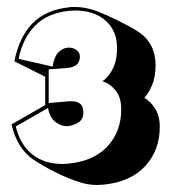

<svg xmlns="http://www.w3.org/2000/svg" viewBox="-20 -822 495 548"><path d="M109 -603 21 -647Q35 -717 73 -755.5Q111 -794 176 -801Q181 -802 185.5 -802Q190 -802 194 -802Q211 -802 227.5 -798.5Q244 -795 257 -790Q283 -780 317.5 -763Q352 -746 374 -732Q424 -699 424 -636Q424 -603 414.5 -580Q405 -557 392 -543Q409 -533 422.5 -512.5Q436 -492 436 -460Q436 -393 394.5 -348Q353 -303 276 -295Q272 -295 267.5 -294.5Q263 -294 258 -294Q231 -294 207 -302Q173 -313 137 -331Q101 -349 73 -368Q52 -383 36.5 -407.5Q21 -432 13 -467L109 -522ZM174 -462H170Q154 -462 138 -474Q122 -486 117 -514L25 -461Q38 -408 72.5 -381Q107 -354 158 -354Q163 -354 167 -354.5Q171 -355 175 -355Q248 -362 287 -404.5Q326 -447 326 -510Q326 -545 309 -565Q292 -585 272 -590Q287 -599 300.5 -623Q314 -647 314 -686Q314 -734 281.5 -763Q249 -792 194 -792Q190 -792 186 -791.5Q182 -791 177 -791Q116 -785 80.5 -749Q45 -713 33 -654L130 -632Q135 -661 147 -673Q159 -685 174 -686H178Q189 -686 198.5 -679Q208 -672 208 -661Q208 -631 172 -628L119 -624V-528L178 -533H185Q218 -533 218 -501Q218 -482 204.5 -473Q191 -464 174 -462Z"/></svg>

Font: Rampart One
Style: Regular
Weight: 400
Designer: Fontworks Inc.
Foundry: Fontworks Inc.
Version: Version 1.100